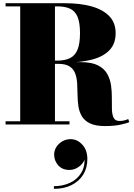

<svg xmlns="http://www.w3.org/2000/svg" viewBox="-20 -770 829 1188"><path d="M195.5 -383V-395H335Q383 -395 414 -410.8Q445 -426.5 460 -463.5Q475 -500.5 475 -565Q475 -629.5 460 -665.5Q445 -701.5 414 -716Q383 -730.5 335 -730.5H14.5V-750H385Q475.5 -750 545.5 -730.8Q615.5 -711.5 655.5 -670.8Q695.5 -630 695.5 -565Q695.5 -500 657.8 -460Q620 -420 550.2 -401.5Q480.5 -383 385 -383ZM14.5 0V-19.5H410V0ZM105 -10.5V-742H320V-10.5ZM630 10Q571.5 10 537.5 -6.2Q503.5 -22.5 487 -50Q470.5 -77.5 465.2 -111.8Q460 -146 459.8 -182.5Q459.5 -219 457.5 -253.2Q455.5 -287.5 445.5 -315Q435.5 -342.5 410.8 -358.8Q386 -375 340 -375H195.5V-385.5H480Q547 -385.5 585.8 -365.8Q624.5 -346 643 -313.5Q661.5 -281 667 -242.2Q672.5 -203.5 672 -164.8Q671.5 -126 672.5 -93.5Q673.5 -61 683.2 -41.2Q693 -21.5 719.5 -21.5Q735.5 -21.5 749.2 -25Q763 -28.5 773.5 -33.5L780 -14.5Q768 -8 727.5 1Q687 10 630 10ZM313.5 398.5V382Q368 382 413 361.2Q458 340.5 483 299Q508 257.5 502 195.5H507Q507 217.5 492.8 237.2Q478.5 257 456.2 269.2Q434 281.5 409.5 281.5Q365.5 281.5 340.2 252.8Q315 224 315 186.5Q315 161 329 139.2Q343 117.5 366.2 104.2Q389.5 91 416.5 91Q458 91 489.2 124.8Q520.5 158.5 520.5 214.5Q520.5 269.5 494.5 311Q468.5 352.5 422 375.5Q375.5 398.5 313.5 398.5Z"/></svg>

Font: Bodoni Moda Black
Style: Regular
Weight: 900
Version: Version 2.005